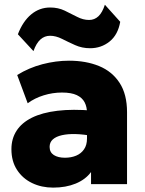

<svg xmlns="http://www.w3.org/2000/svg" viewBox="-20 -798 629 832"><path d="M210.5 15Q160 15 119 -4.8Q78 -24.5 53.8 -61.8Q29.5 -99 29.5 -151.5Q29.5 -197 51.8 -231.5Q74 -266 118.2 -288Q162.5 -310 228.8 -318Q295 -326 383 -318.5L384 -208Q343 -216 308.5 -217Q274 -218 248.5 -212.2Q223 -206.5 209 -194Q195 -181.5 195 -161.5Q195 -138 213.2 -126.2Q231.5 -114.5 261.5 -114.5Q288.5 -114.5 310 -123.5Q331.5 -132.5 344.2 -151Q357 -169.5 357 -198V-309Q357 -334.5 346.8 -354.5Q336.5 -374.5 312.8 -385.8Q289 -397 248.5 -397Q208.5 -397 169.5 -385Q130.5 -373 100 -350.5L54.5 -473Q105.5 -504.5 164 -519.8Q222.5 -535 279 -535Q352.5 -535 409.2 -511.8Q466 -488.5 498.2 -439Q530.5 -389.5 530.5 -311.5V0H374.5V-52.5Q350.5 -20 308 -2.5Q265.5 15 210.5 15ZM125 -576.5 57.5 -649.5Q79 -705.5 115 -735.5Q151 -765.5 197.5 -765.5Q232 -765.5 260.2 -752Q288.5 -738.5 314.2 -725Q340 -711.5 366 -711.5Q389.5 -711.5 406.5 -727.5Q423.5 -743.5 434.5 -777.5L501 -703.5Q491 -647 454.8 -618Q418.5 -589 370.5 -589Q335.5 -589 305.5 -602.5Q275.5 -616 248.8 -629.5Q222 -643 197 -643Q173 -643 155 -626.8Q137 -610.5 125 -576.5Z"/></svg>

Font: Geologica Roman ExtraBold
Style: Regular
Weight: 800
Designer: Sindre Bremnes, Frode Helland
Foundry: Monokrom Skriftforlag AS
Version: Version 1.010;gftools[0.9.28]